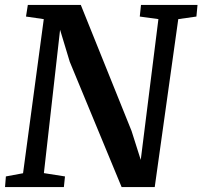

<svg xmlns="http://www.w3.org/2000/svg" viewBox="-20 -763 826 783"><path d="M0.5 0 4 -43.5 74 -56.5 158.5 -685 86 -695.5 93.5 -743H309.5L516.5 -229L554 -111L626 -685L550 -695.5L555 -743H785.5L781 -695.5L707 -685L611 0H476L264.5 -511L225 -641.5L159 -57L245 -43.5L240.5 0Z"/></svg>

Font: Merriweather 20pt SemiBold
Style: Italic
Weight: 600
Italic angle: -7.8°
Version: Version 2.101